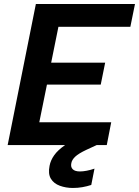

<svg xmlns="http://www.w3.org/2000/svg" viewBox="-20 -720 690 953"><path d="M627 -587H270L234 -409H502L480 -300H213L175 -113H532L510 0H18L158 -700H650ZM441 -66 460 0 408 24Q370 42 353.5 57.5Q337 73 334 90Q330 109 341 120Q352 131 377 131Q391 131 410 127.5Q429 124 449 117L433 198Q412 205 389 209Q366 213 342 213Q307 213 277 202Q247 191 232.5 167Q218 143 226 103Q231 76 249 50.5Q267 25 302.5 0.5Q338 -24 396 -47Z"/></svg>

Font: Albert Sans
Style: Bold Italic
Weight: 700
Italic angle: -11.25°
Designer: Andreas Rasmussen
Foundry: a.Foundry
Version: Version 1.025